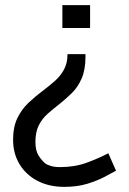

<svg xmlns="http://www.w3.org/2000/svg" viewBox="-20 -602 503 748"><path d="M331 -582V-493H223V-582ZM313 -391V-381Q313 -330 298 -296Q283 -262 260 -239.5Q237 -217 212 -197Q189 -179 167 -160Q145 -141 131.5 -114.5Q118 -88 118 -49Q118 -15 130.5 4.5Q143 24 158 36Q162 39 176.5 44Q191 49 214 49Q271 49 317.5 32Q364 15 402 -5L432 63Q416 72 387.5 87Q359 102 320 114Q281 126 230 126Q171 126 126 102.5Q81 79 56 37.5Q31 -4 31 -57Q31 -108 48 -142.5Q65 -177 91 -201.5Q117 -226 145 -247Q170 -266 192.5 -285.5Q215 -305 229 -330.5Q243 -356 243 -391Z"/></svg>

Font: Ruda
Style: Regular
Weight: 400
Designer: Mariela Monsalve and Angelina Sanchez
Foundry: Mariela Monsalve and Angelina Sanchez
Version: Version 2.000